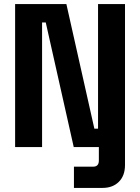

<svg xmlns="http://www.w3.org/2000/svg" viewBox="-20 -720 686 940"><path d="M54 0V-700H305L442 -90H460V-700H592V0H341L204 -610H186V0ZM342 200V96H436Q464 96 464 66V0H592V88Q592 140 562 170Q532 200 482 200Z"/></svg>

Font: Space Grotesk Frontify
Style: Bold
Weight: 700
Designer: Florian Karsten
Version: Version 2.000